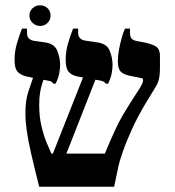

<svg xmlns="http://www.w3.org/2000/svg" viewBox="-20 -705 659 725"><path d="M128 0Q109 -75 97.5 -125.5Q86 -176 81 -211.5Q76 -247 76 -277Q76 -325 86 -356Q96 -387 108 -421L146 -407Q143 -401 139 -388.5Q135 -376 131.5 -356.5Q128 -337 128 -309Q128 -264 137 -227Q146 -190 157 -164Q168 -138 174 -125H376Q398 -178 413.5 -211.5Q429 -245 443 -269Q457 -293 471 -315L509 -374Q518 -388 520 -398.5Q522 -409 514 -410L470 -419Q445 -424 435 -435.5Q425 -447 425 -475Q425 -495 429.5 -518.5Q434 -542 440 -563.5Q446 -585 452 -597H471V-581Q471 -564 478 -558Q485 -552 497 -550L528 -544Q549 -540 566.5 -531Q584 -522 584 -493V-450Q584 -433 582.5 -420.5Q581 -408 578 -398.5Q575 -389 569 -379L530 -315Q500 -265 478 -216.5Q456 -168 443.5 -131.5Q431 -95 428 -81L411 0ZM175 -113 298 -424 345 -416 226 -113ZM181 -389Q177 -397 168.5 -399Q160 -401 143 -404L81 -416Q59 -421 47 -433.5Q35 -446 35 -479Q35 -511 44 -541.5Q53 -572 63 -597H82V-580Q82 -567 89 -560Q96 -553 107 -551L149 -545Q186 -540 196.5 -513Q207 -486 207 -460Q207 -448 204 -429.5Q201 -411 190 -389ZM379 -389Q375 -398 358 -401Q341 -404 317 -408L274 -416Q252 -420 240 -433Q228 -446 228 -479Q228 -511 237 -541.5Q246 -572 256 -597H275V-581Q275 -568 282 -561Q289 -554 300 -552L347 -545Q384 -540 394.5 -513Q405 -486 405 -460Q405 -448 402 -429.5Q399 -411 388 -389ZM131 -607Q115 -607 103 -618.5Q91 -630 91 -646Q91 -663 103 -674Q115 -685 131 -685Q148 -685 159.5 -674Q171 -663 171 -646Q171 -630 159.5 -618.5Q148 -607 131 -607Z"/></svg>

Font: Frank Ruhl Libre Medium
Style: Regular
Weight: 500
Designer: Yanek Iontef
Foundry: Fontef
Version: Version 6.004